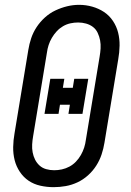

<svg xmlns="http://www.w3.org/2000/svg" viewBox="-20 -766 540 794"><path d="M202 8Q174 8 147 2Q120 -4 98.5 -18.5Q77 -33 62 -55.5Q47 -78 40.5 -104Q34 -130 34.5 -158Q35 -186 40 -214L97 -559Q101 -584 109 -608Q117 -632 131.5 -654Q146 -676 166 -694Q186 -712 209.5 -723Q233 -734 257.5 -740Q282 -746 307 -746Q335 -746 361.5 -738.5Q388 -731 410 -716.5Q432 -702 447 -679.5Q462 -657 468.5 -631Q475 -605 474.5 -577Q474 -549 469 -521L412 -176Q408 -151 400 -127Q392 -103 378 -81Q364 -59 344 -41Q324 -23 300.5 -12Q277 -1 252 3.5Q227 8 202 8ZM204 -62Q220 -62 236 -65.5Q252 -69 267 -77Q282 -85 294 -97.5Q306 -110 314.5 -125Q323 -140 328 -155.5Q333 -171 335 -187L392 -532Q395 -549 396 -566Q397 -583 394 -599Q391 -615 384 -630Q377 -645 364.5 -654.5Q352 -664 336 -668.5Q320 -673 303 -673Q287 -673 271 -669.5Q255 -666 240.5 -657.5Q226 -649 214.5 -636.5Q203 -624 194.5 -609.5Q186 -595 181 -579.5Q176 -564 174 -548L117 -203Q114 -186 113 -169Q112 -152 115 -136Q118 -120 125 -106Q132 -92 143.5 -81.5Q155 -71 171 -66.5Q187 -62 204 -62ZM164 -295 188 -440H246L240 -403H281L287 -440H345L321 -295H263L269 -333H228L222 -295Z"/></svg>

Font: Iosevka Slab Oblique
Style: Regular
Weight: 400
Italic angle: -9°
Monospace: yes
Designer: Belleve Invis
Foundry: Belleve Invis
Version: Version 11.1.1; ttfautohint (v1.8.3)